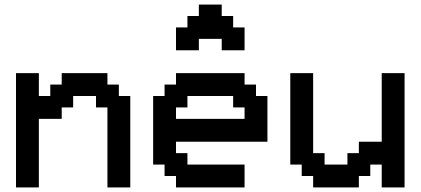

<svg xmlns="http://www.w3.org/2000/svg" viewBox="-20 -820 1840 840"><path d="M450 0H550V-400H500V-450H450V-500H250V-450H200V-400H150V-500H50V0H150V-300H250V-350H300V-400H400V-350H450Z M1050 0V-100H800V-150H750V-200H1150V-400H1100V-450H1050V-500H750V-450H700V-400H650V-100H700V-50H750V0ZM750 -300V-350H800V-400H1000V-350H1050V-300ZM750 -600H850V-650H950V-600H1050V-700H1000V-750H950V-800H850V-750H800V-700H750Z M1550 0V-50H1600V-100H1650V0H1750V-500H1650V-200H1550V-150H1500V-100H1400V-150H1350V-500H1250V-100H1300V-50H1350V0Z"/></svg>

Font: Matrix Sans Video
Style: Regular
Weight: 400
Designer: Brad Neil
Version: Version 1.100